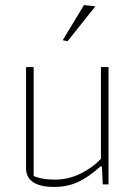

<svg xmlns="http://www.w3.org/2000/svg" viewBox="-20 -729 538 759"><path d="M228 -570 312 -709 357 -704 247 -566ZM83 -64V-464H113V-33Q134 -25 152.5 -22Q171 -19 198 -19Q250 -19 298 -42.5Q346 -66 379 -101V-464H409V0H386L383 -71H377Q332 -30 289.5 -10Q247 10 193 10Q140 10 111.5 -8.5Q83 -27 83 -64Z"/></svg>

Font: Athiti ExtraLight
Style: Regular
Weight: 275
Designer: CadsonDemak Team
Foundry: CadsonDemak
Version: Version 1.033